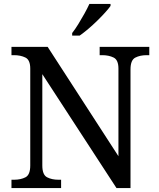

<svg xmlns="http://www.w3.org/2000/svg" viewBox="-20 -951 803 971"><path d="M38 0V-42H51Q85 -42 109 -54.5Q133 -67 133 -114V-604Q133 -648 108.5 -660Q84 -672 51 -672H38V-714H221L579 -161V-604Q579 -648 554.5 -660Q530 -672 497 -672H484V-714H735V-672H722Q688 -672 664 -659.5Q640 -647 640 -600V0H569L194 -576V-114Q194 -67 218 -54.5Q242 -42 276 -42H289V0ZM345 -784Q360 -803 376 -829Q392 -855 407 -882Q422 -909 432 -931H539V-921Q530 -908 512 -888Q494 -868 471.5 -846Q449 -824 426 -804.5Q403 -785 383 -771H345Z"/></svg>

Font: Noto Serif Khojki
Style: Regular
Weight: 400
Designer: Juan Bruce
Version: Version 2.002